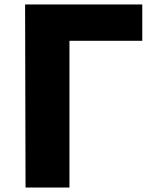

<svg xmlns="http://www.w3.org/2000/svg" viewBox="-20 -787 698 857"><path d="M94 50H290V-605H615V-767H92Z"/></svg>

Font: GenEiGothic-pro-Heavy
Style: Bold
Weight: 900
Designer: Ryoko NISHIZUKA (kana & ideographs); Paul D. Hunt (Latin, Greek & Cyrillic); Wenlong ZHANG (bopomofo); Sandoll Communica
Foundry: Adobe Systems Incorporated; o_tamon
Version: Version 1.000.140830